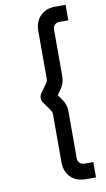

<svg xmlns="http://www.w3.org/2000/svg" viewBox="-116 -947 671 1214"><g transform="rotate(-10 219.5 -340.0)"><path d="M332 214Q271.5 214 235.2 177.8Q199 141.5 199 81.5V-227.5Q199 -240 192 -250.5L148.5 -312Q140 -325 140 -340.2Q140 -355.5 148.5 -368L192 -429.5Q199 -441 199 -452.5V-761Q199 -821 235.2 -857.5Q271.5 -894 332 -894H397.5V-794.5H339Q322 -794.5 310.2 -782.8Q298.5 -771 298.5 -754.5V-452.5Q298.5 -408.5 273 -372.5L249.5 -340L273 -307.5Q298.5 -271.5 298.5 -227.5V74.5Q298.5 91.5 310.2 103.5Q322 115.5 339 115.5H397.5V214Z"/></g></svg>

Font: Manrope ExtraLight SemiBold
Style: Regular
Weight: 600
Version: Version 4.504